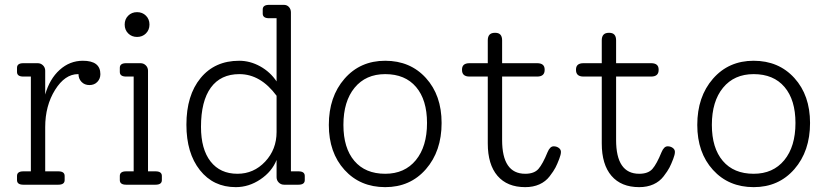

<svg xmlns="http://www.w3.org/2000/svg" viewBox="-20 -760 3410 790"><path d="M321 -510Q393 -510 393 -455Q393 -436 380.5 -423Q368 -410 348 -410Q328 -410 315.5 -423Q303 -436 303 -455H301Q247 -455 206.5 -390Q166 -325 166 -237V-55H220Q246 -55 246 -36V-19Q246 0 220 0H76Q50 0 50 -19V-36Q50 -55 76 -55H107V-445H76Q50 -445 50 -464V-481Q50 -500 76 -500H135Q148 -500 157 -491Q166 -482 166 -469V-371Q184 -435 225.5 -472.5Q267 -510 321 -510Z M580.5 -622.5Q566 -608 544 -608Q522 -608 507.5 -622.5Q493 -637 493 -659Q493 -681 507.5 -695.5Q522 -710 544 -710Q566 -710 580.5 -695.5Q595 -681 595 -659Q595 -637 580.5 -622.5ZM499 0Q473 0 473 -19V-36Q473 -55 499 -55H530V-445H499Q473 -445 473 -464V-481Q473 -500 499 -500H558Q571 -500 580 -491Q589 -482 589 -469V-55H620Q646 -55 646 -36V-19Q646 0 620 0Z M1208 -55Q1234 -55 1234 -36V-19Q1234 0 1208 0H1149Q1136 0 1127 -9Q1118 -18 1118 -31V-102Q1099 -54 1051.5 -22Q1004 10 950 10Q858 10 802.5 -60Q747 -130 747 -247Q747 -368 805.5 -439Q864 -510 964 -510Q1009 -510 1050.5 -487Q1092 -464 1118 -425V-685H1087Q1061 -685 1061 -704V-721Q1061 -740 1087 -740H1148Q1161 -740 1169 -731Q1177 -722 1177 -709V-55ZM957 -45Q1024 -45 1071 -95Q1118 -145 1118 -217V-366Q1052 -455 965 -455Q888 -455 847.5 -399.5Q807 -344 807 -238Q807 -146 846.5 -95.5Q886 -45 957 -45Z M1333 -246Q1333 -362 1397.5 -436Q1462 -510 1565 -510Q1668 -510 1732.5 -439Q1797 -368 1797 -254Q1797 -138 1732.5 -64Q1668 10 1565 10Q1462 10 1397.5 -61Q1333 -132 1333 -246ZM1565 -45Q1645 -45 1691 -101Q1737 -157 1737 -254Q1737 -349 1692 -402Q1647 -455 1565 -455Q1485 -455 1439 -399Q1393 -343 1393 -246Q1393 -151 1438 -98Q1483 -45 1565 -45Z M2258 -158Q2270 -158 2279 -151.5Q2288 -145 2288 -135Q2288 -124 2281 -106Q2273 -85 2265.5 -70.5Q2258 -56 2241.5 -34.5Q2225 -13 2199.5 -1.5Q2174 10 2141 10Q2067 10 2027 -36.5Q1987 -83 1987 -170V-445H1912Q1881 -445 1881 -472V-474Q1881 -500 1912 -500H1987V-594Q1987 -625 2016 -625H2018Q2046 -625 2046 -594V-500H2190Q2221 -500 2221 -474V-472Q2221 -445 2190 -445H2046V-184Q2046 -45 2141 -45Q2178 -45 2195.5 -65Q2213 -85 2233 -134Q2243 -158 2258 -158Z M2727 -158Q2739 -158 2748 -151.5Q2757 -145 2757 -135Q2757 -124 2750 -106Q2742 -85 2734.5 -70.5Q2727 -56 2710.5 -34.5Q2694 -13 2668.5 -1.5Q2643 10 2610 10Q2536 10 2496 -36.5Q2456 -83 2456 -170V-445H2381Q2350 -445 2350 -472V-474Q2350 -500 2381 -500H2456V-594Q2456 -625 2485 -625H2487Q2515 -625 2515 -594V-500H2659Q2690 -500 2690 -474V-472Q2690 -445 2659 -445H2515V-184Q2515 -45 2610 -45Q2647 -45 2664.5 -65Q2682 -85 2702 -134Q2712 -158 2727 -158Z M2849 -246Q2849 -362 2913.5 -436Q2978 -510 3081 -510Q3184 -510 3248.5 -439Q3313 -368 3313 -254Q3313 -138 3248.5 -64Q3184 10 3081 10Q2978 10 2913.5 -61Q2849 -132 2849 -246ZM3081 -45Q3161 -45 3207 -101Q3253 -157 3253 -254Q3253 -349 3208 -402Q3163 -455 3081 -455Q3001 -455 2955 -399Q2909 -343 2909 -246Q2909 -151 2954 -98Q2999 -45 3081 -45Z"/></svg>

Font: Solway Light
Style: Regular
Weight: 300
Designer: Mariya V. Pigoulevskaya
Foundry: The Northern Block Ltd.
Version: Version 1.000;hotconv 1.0.109;makeotfexe 2.5.65596